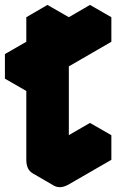

<svg xmlns="http://www.w3.org/2000/svg" viewBox="-20 -695 516 781"><path d="M173 -375 87 -325V-425L173 -475V-575L260 -625V-425Q260 -452 272 -481.5Q284 -511 303.5 -536.5Q323 -562 346 -575L433 -625V-525L260 -425V-45L433 -145V-45L260 55Q225 75 199 60Q173 45 173 5ZM433 -145 260 -45 173 -95 346 -195ZM433 -625 346 -575Q323 -562 303.5 -536.5Q284 -511 272 -481.5Q260 -452 260 -425L173 -475Q173 -502 185 -531.5Q197 -561 217 -586.5Q237 -612 260 -625L346 -675ZM173 -475 87 -425 0 -475 87 -525ZM173 -375V5Q173 45 199 60L113 10Q87 -5 87 -45V-425ZM260 -625 173 -575 87 -625 173 -675ZM173 -575V-475L87 -525V-625ZM87 -425V-325L0 -375V-475Z"/></svg>

Font: Nabla
Style: Regular
Weight: 400
Designer: Arthur Reinders Folmer
Foundry: Typearture
Version: Version 1.002